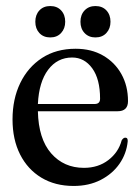

<svg xmlns="http://www.w3.org/2000/svg" viewBox="-20 -606 465 636"><path d="M404 -271Q404 -237.5 369.5 -237.5H105.5Q107.5 -146 149.5 -98Q191.5 -50 258 -50Q305.5 -50 339 -75.8Q372.5 -101.5 383 -141Q388.5 -150 395 -150Q404 -150 403 -137.5Q399 -97 375.8 -63.5Q352.5 -30 313.5 -10Q274.5 10 224 10Q162.5 10 117 -17.5Q71.5 -45 46.5 -94.5Q21.5 -144 21.5 -210.5Q21.5 -278 47 -330.8Q72.5 -383.5 119.2 -414Q166 -444.5 230.5 -444.5Q282.5 -444.5 321.5 -422Q360.5 -399.5 382.2 -360.5Q404 -321.5 404 -271ZM219 -415.5Q170 -415.5 139.5 -375Q109 -334.5 105.5 -261.5H293.5Q311.5 -261.5 311.5 -279Q311.5 -344 285.5 -379.8Q259.5 -415.5 219 -415.5ZM146.5 -482Q124 -482 110.5 -496.5Q97 -511 97 -534Q97 -557 110.5 -571.5Q124 -586 146.5 -586Q169 -586 182.5 -571.5Q196 -557 196 -534Q196 -511.5 182.5 -496.8Q169 -482 146.5 -482ZM296 -482Q274 -482 260.2 -496.5Q246.5 -511 246.5 -534Q246.5 -557 260.2 -571.5Q274 -586 296 -586Q319 -586 332.5 -571.5Q346 -557 346 -534Q346 -511.5 332.5 -496.8Q319 -482 296 -482Z"/></svg>

Font: Fraunces 144pt S050
Style: Regular
Weight: 400
Version: Version 1.000; ttfautohint (v1.8.3)